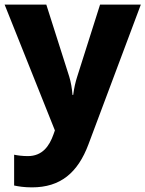

<svg xmlns="http://www.w3.org/2000/svg" viewBox="-20 -569 628 829"><path d="M0 -549 217 -6 211 11C193 62 163 105 100 105C77 105 55 102 41 99V232C60 236 84 240 118 240C241 240 316 177 362 54L588 -549H412L313 -237C306 -215 300 -190 296 -159H293C291 -187 286 -215 279 -238L180 -549Z"/></svg>

Font: Noto Sans Gurmukhi ExtraBold
Style: Regular
Weight: 800
Designer: Jelle Bosma - Monotype Design Team
Foundry: Monotype Imaging Inc.
Version: Version 2.004